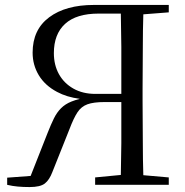

<svg xmlns="http://www.w3.org/2000/svg" viewBox="-20 -748 750 777"><path d="M9 0V-29L104 -36L173 -211Q186 -244 198 -268.5Q210 -293 227 -310Q244 -327 269 -337Q284 -343 303 -348Q250 -355 211 -376Q162 -402 137 -443.5Q112 -485 112 -535Q112 -628 179 -678Q246 -728 360 -728H663V-698L560 -690Q558 -625 558 -560Q557 -476 557 -391V-337Q557 -252 558 -168Q558 -103 560 -39L663 -30V0H365V-30L469 -40Q470 -104 471 -169Q471 -250 471 -335H403Q359 -335 334 -326Q309 -317 293.5 -293.5Q278 -270 261 -225L192 -52Q180 -20 161.5 -5.5Q143 9 100 9Q74 9 52 7Q30 5 9 0ZM469 -693H379Q289 -693 243.5 -651.5Q198 -610 198 -533Q198 -485 218.5 -448Q239 -411 277 -389.5Q315 -368 366 -368H471Q471 -473 471 -558Q470 -627 469 -693Z"/></svg>

Font: Early Summer Mincho
Style: Regular
Weight: 400
Designer: GuiWonder
Version: Version 1.002